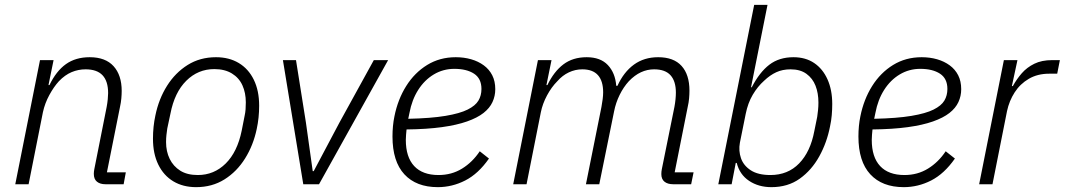

<svg xmlns="http://www.w3.org/2000/svg" viewBox="-20 -760 4392 792"><path d="M98 0H43L145 -512H201L180 -409H184Q212 -467 252 -495.5Q292 -524 350 -524Q415 -524 448.5 -487Q482 -450 482 -385Q482 -371 480.5 -354Q479 -337 475 -319L421 -49H499L490 0H415Q393 0 380 -10.5Q367 -21 367 -43Q367 -48 367.5 -52Q368 -56 369 -62L420 -319Q423 -335 424.5 -350.5Q426 -366 426 -376Q426 -425 403 -449.5Q380 -474 333 -474Q303 -474 275.5 -462.5Q248 -451 223 -425Q202 -402 183.5 -368Q165 -334 157 -297Z M789 12Q735 12 695 -12Q655 -36 633 -81Q611 -126 611 -188Q611 -213 613.5 -237Q616 -261 621 -284Q635 -352 669 -406Q703 -460 754 -492Q805 -524 871 -524Q925 -524 965 -500Q1005 -476 1027 -431Q1049 -386 1049 -324Q1049 -299 1046.5 -275Q1044 -251 1039 -228Q1025 -161 991 -106.5Q957 -52 906 -20Q855 12 789 12ZM796 -38Q863 -38 911 -85.5Q959 -133 977 -221L989 -282Q992 -295 993 -309Q994 -323 994 -338Q994 -377 980 -408Q966 -439 936.5 -457Q907 -475 864 -475Q797 -475 748.5 -427Q700 -379 683 -291L670 -230Q668 -217 666.5 -203Q665 -189 665 -174Q665 -135 680 -104.5Q695 -74 723.5 -56Q752 -38 796 -38Z M1296 0H1231L1147 -512H1201L1242 -254L1270 -54H1274L1380 -254L1522 -512H1581Z M1786 12Q1697 12 1648 -41Q1599 -94 1599 -197Q1599 -219 1601 -240Q1603 -261 1607 -280Q1621 -350 1655.5 -405Q1690 -460 1742 -492Q1794 -524 1860 -524Q1894 -524 1923.5 -515.5Q1953 -507 1975.5 -490.5Q1998 -474 2010.5 -449.5Q2023 -425 2023 -392Q2023 -364 2011.5 -339Q2000 -314 1974.5 -294Q1949 -274 1906.5 -259Q1864 -244 1802.5 -235.5Q1741 -227 1657 -226Q1656 -217 1655 -204Q1654 -191 1654 -183Q1654 -112 1688.5 -75Q1723 -38 1789 -38Q1843 -38 1886 -64.5Q1929 -91 1959 -136L1997 -106Q1953 -43 1899 -15.5Q1845 12 1786 12ZM1854 -476Q1808 -476 1769.5 -453Q1731 -430 1705 -389Q1679 -348 1669 -294L1664 -270Q1758 -272 1817.5 -282Q1877 -292 1909 -308Q1941 -324 1953.5 -345Q1966 -366 1966 -393Q1966 -436 1935.5 -456Q1905 -476 1854 -476Z M2152 0H2097L2199 -512H2255L2234 -409H2238Q2265 -465 2304 -494.5Q2343 -524 2400 -524Q2457 -524 2487.5 -491.5Q2518 -459 2522 -406H2527Q2553 -463 2595 -493.5Q2637 -524 2695 -524Q2759 -524 2791.5 -488Q2824 -452 2824 -386Q2824 -371 2822.5 -354Q2821 -337 2817 -320L2763 -49H2841L2831 0H2757Q2734 0 2721 -10.5Q2708 -21 2708 -42Q2708 -47 2708.5 -52Q2709 -57 2710 -62L2762 -319Q2765 -335 2766.5 -350.5Q2768 -366 2768 -378Q2768 -425 2746 -449.5Q2724 -474 2678 -474Q2650 -474 2624 -462Q2598 -450 2574 -425Q2552 -401 2536 -368.5Q2520 -336 2513 -300L2452 0H2397L2461 -319Q2464 -335 2466 -351Q2468 -367 2468 -379Q2468 -426 2446.5 -450Q2425 -474 2382 -474Q2353 -474 2326.5 -461.5Q2300 -449 2279 -425Q2255 -401 2236.5 -366.5Q2218 -332 2211 -297Z M2943 0 3091 -740H3146L3078 -400H3081Q3113 -462 3153.5 -493Q3194 -524 3253 -524Q3303 -524 3338.5 -500Q3374 -476 3393.5 -432.5Q3413 -389 3413 -331Q3413 -308 3411 -285Q3409 -262 3404 -239Q3391 -172 3359.5 -115Q3328 -58 3279 -23Q3230 12 3162 12Q3109 12 3070 -14Q3031 -40 3019 -88H3015L2998 0ZM3158 -38Q3230 -38 3276.5 -86Q3323 -134 3339 -219L3351 -278Q3353 -292 3354.5 -306.5Q3356 -321 3356 -337Q3356 -376 3344 -406.5Q3332 -437 3306.5 -455.5Q3281 -474 3241 -474Q3208 -474 3182 -462Q3156 -450 3132 -427Q3105 -403 3085 -369Q3065 -335 3056 -290L3032 -171Q3026 -138 3036.5 -107.5Q3047 -77 3077 -57.5Q3107 -38 3158 -38Z M3708 12Q3619 12 3570 -41Q3521 -94 3521 -197Q3521 -219 3523 -240Q3525 -261 3529 -280Q3543 -350 3577.5 -405Q3612 -460 3664 -492Q3716 -524 3782 -524Q3816 -524 3845.5 -515.5Q3875 -507 3897.5 -490.5Q3920 -474 3932.5 -449.5Q3945 -425 3945 -392Q3945 -364 3933.5 -339Q3922 -314 3896.5 -294Q3871 -274 3828.5 -259Q3786 -244 3724.5 -235.5Q3663 -227 3579 -226Q3578 -217 3577 -204Q3576 -191 3576 -183Q3576 -112 3610.5 -75Q3645 -38 3711 -38Q3765 -38 3808 -64.5Q3851 -91 3881 -136L3919 -106Q3875 -43 3821 -15.5Q3767 12 3708 12ZM3776 -476Q3730 -476 3691.5 -453Q3653 -430 3627 -389Q3601 -348 3591 -294L3586 -270Q3680 -272 3739.5 -282Q3799 -292 3831 -308Q3863 -324 3875.5 -345Q3888 -366 3888 -393Q3888 -436 3857.5 -456Q3827 -476 3776 -476Z M4074 0H4019L4121 -512H4177L4154 -405H4158Q4174 -434 4195 -458Q4216 -482 4246.5 -497Q4277 -512 4320 -512H4352L4341 -456H4308Q4260 -456 4224 -435Q4188 -414 4165.5 -379Q4143 -344 4134 -302Z"/></svg>

Font: IBM Plex Sans Light
Style: Italic
Weight: 300
Italic angle: -11.31°
Designer: Mike Abbink, Paul van der Laan, Pieter van Rosmalen
Foundry: Bold Monday
Version: Version 3.201